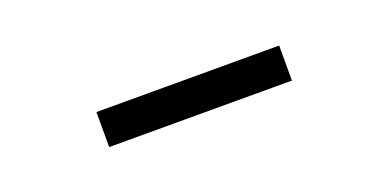

<svg xmlns="http://www.w3.org/2000/svg" viewBox="-18 -808 625 309"><g transform="rotate(-20 294.5 -653.0)"><path d="M138 -623V-683H451V-623Z"/></g></svg>

Font: Chivo Medium
Style: Regular
Weight: 400
Version: Version 2.002